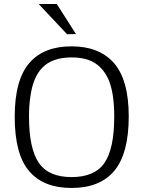

<svg xmlns="http://www.w3.org/2000/svg" viewBox="-20 -922 713 953"><path d="M172 -902H262L357 -753L313 -752ZM190 -586Q144 -539 131 -444Q124 -403 124 -344Q124 -185 172.5 -114Q221 -43 335 -43Q450 -43 498.5 -113.5Q547 -184 547 -343Q547 -458 520 -524Q487 -600 420 -624Q385 -637 335 -637Q239 -637 190 -586ZM543 -612Q619 -528 619 -344Q619 -161 548 -75Q477 11 335 11Q198 11 127 -70Q53 -153 53 -343Q53 -528 128 -612Q199 -692 335 -692Q470 -692 543 -612Z"/></svg>

Font: Pavanam
Style: Regular
Weight: 400
Designer: Tharique Azeez
Foundry: Tharique Azeez
Version: Version 1.86; ttfautohint (v1.3) -l 8 -r 50 -G 200 -x 14 -D 